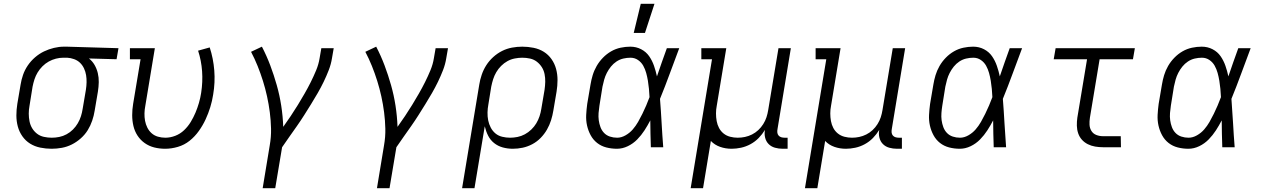

<svg xmlns="http://www.w3.org/2000/svg" viewBox="-20 -773 6640 1008"><path d="M251 8Q221 8 191.5 2Q162 -4 138 -19Q114 -34 97.5 -57.5Q81 -81 73.5 -109Q66 -137 66 -167Q66 -197 71 -228L88 -328Q92 -354 101 -380Q110 -406 126 -429.5Q142 -453 164 -472Q186 -491 211 -503Q236 -515 263 -521.5Q290 -528 316 -528H331L602 -520L592 -462L447 -466Q465 -452 476.5 -432Q488 -412 493.5 -389Q499 -366 498.5 -341.5Q498 -317 494 -292L477 -192Q473 -166 464 -139.5Q455 -113 440.5 -89.5Q426 -66 404 -46.5Q382 -27 357 -14.5Q332 -2 305 3Q278 8 251 8ZM252 -50Q271 -50 291 -54Q311 -58 329.5 -68Q348 -78 363 -93Q378 -108 388.5 -126Q399 -144 405 -163Q411 -182 414 -202L431 -302Q434 -321 434.5 -340.5Q435 -360 432 -378.5Q429 -397 421 -414Q413 -431 400 -443.5Q387 -456 369 -462.5Q351 -469 333 -470H312Q293 -470 273.5 -465Q254 -460 236 -450Q218 -440 203 -425Q188 -410 177.5 -392.5Q167 -375 161 -356.5Q155 -338 151 -318L135 -218Q131 -197 131 -176.5Q131 -156 135 -136Q139 -116 149 -99.5Q159 -83 174.5 -71Q190 -59 210.5 -54.5Q231 -50 252 -50Z M847 8Q817 8 789.5 1Q762 -6 739.5 -22Q717 -38 702 -61Q687 -84 680.5 -111.5Q674 -139 674 -168.5Q674 -198 679 -228L718 -462H662V-520H793L743 -218Q739 -198 738.5 -178Q738 -158 741.5 -139Q745 -120 753.5 -103Q762 -86 776 -73.5Q790 -61 809 -55.5Q828 -50 848 -50Q874 -50 900 -60Q926 -70 946.5 -89.5Q967 -109 981.5 -133Q996 -157 1006.5 -182Q1017 -207 1024.5 -233Q1032 -259 1036 -285Q1045 -343 1041 -399Q1037 -455 1020 -507L1081 -524Q1100 -466 1105 -403Q1110 -340 1099 -276Q1094 -243 1084 -210.5Q1074 -178 1059.5 -146.5Q1045 -115 1024 -85.5Q1003 -56 975.5 -34Q948 -12 914 -2Q880 8 847 8Z M1359 215 1396 -9Q1404 -54 1403 -97.5Q1402 -141 1396.5 -183.5Q1391 -226 1382 -267Q1373 -308 1360.5 -348Q1348 -388 1332.5 -426.5Q1317 -465 1298 -501L1355 -528Q1380 -480 1399 -429.5Q1418 -379 1433 -326Q1448 -273 1456.5 -218Q1465 -163 1467 -107Q1487 -135 1506.5 -164Q1526 -193 1544 -222.5Q1562 -252 1579 -281.5Q1596 -311 1611.5 -342Q1627 -373 1640 -404.5Q1653 -436 1658 -468L1667 -520H1732L1723 -468Q1718 -436 1706 -405Q1694 -374 1679.5 -344Q1665 -314 1648 -284.5Q1631 -255 1613 -226Q1595 -197 1577 -168.5Q1559 -140 1539 -111.5Q1519 -83 1499.5 -55.5Q1480 -28 1461 0L1425 215Z M1959 215 1996 -9Q2004 -54 2003 -97.5Q2002 -141 1996.5 -183.5Q1991 -226 1982 -267Q1973 -308 1960.5 -348Q1948 -388 1932.5 -426.5Q1917 -465 1898 -501L1955 -528Q1980 -480 1999 -429.5Q2018 -379 2033 -326Q2048 -273 2056.5 -218Q2065 -163 2067 -107Q2087 -135 2106.5 -164Q2126 -193 2144 -222.5Q2162 -252 2179 -281.5Q2196 -311 2211.5 -342Q2227 -373 2240 -404.5Q2253 -436 2258 -468L2267 -520H2332L2323 -468Q2318 -436 2306 -405Q2294 -374 2279.5 -344Q2265 -314 2248 -284.5Q2231 -255 2213 -226Q2195 -197 2177 -168.5Q2159 -140 2139 -111.5Q2119 -83 2099.5 -55.5Q2080 -28 2061 0L2025 215Z M2406 215 2496 -328Q2500 -354 2509 -380.5Q2518 -407 2533 -430.5Q2548 -454 2569.5 -473.5Q2591 -493 2616 -505.5Q2641 -518 2668 -523Q2695 -528 2722 -528Q2752 -528 2781.5 -522Q2811 -516 2835 -501Q2859 -486 2875.5 -462.5Q2892 -439 2899.5 -411Q2907 -383 2907 -353Q2907 -323 2902 -292L2885 -192Q2881 -167 2873 -141.5Q2865 -116 2851.5 -92.5Q2838 -69 2818.5 -49Q2799 -29 2774.5 -16Q2750 -3 2724 2.5Q2698 8 2672 8Q2645 8 2619.5 1Q2594 -6 2574 -22Q2554 -38 2542.5 -61Q2531 -84 2525 -110L2471 215ZM2658 -50Q2677 -50 2697 -54Q2717 -58 2735.5 -68Q2754 -78 2769.5 -93Q2785 -108 2795.5 -125.5Q2806 -143 2812.5 -162.5Q2819 -182 2822 -202L2839 -302Q2842 -323 2842.5 -343.5Q2843 -364 2839 -384Q2835 -404 2824.5 -420.5Q2814 -437 2798.5 -449Q2783 -461 2763 -465.5Q2743 -470 2722 -470Q2703 -470 2682.5 -466Q2662 -462 2644 -452Q2626 -442 2611 -427Q2596 -412 2585.5 -394Q2575 -376 2569 -357Q2563 -338 2559 -318L2544 -225Q2540 -204 2539.5 -182.5Q2539 -161 2543 -141Q2547 -121 2556.5 -103Q2566 -85 2581 -72.5Q2596 -60 2616.5 -55Q2637 -50 2658 -50Z M3219 8Q3190 8 3163 1Q3136 -6 3115 -22.5Q3094 -39 3081 -63Q3068 -87 3062 -114Q3056 -141 3057.5 -170Q3059 -199 3063 -228L3080 -328Q3084 -353 3091.5 -378Q3099 -403 3112.5 -426.5Q3126 -450 3145.5 -470Q3165 -490 3188.5 -503.5Q3212 -517 3238 -522.5Q3264 -528 3289 -528Q3320 -528 3346 -514.5Q3372 -501 3388 -478Q3404 -455 3413.5 -427.5Q3423 -400 3429 -372Q3441 -409 3454.5 -446Q3468 -483 3481 -520H3546Q3521 -454 3496.5 -387Q3472 -320 3445 -254Q3450 -191 3453.5 -127Q3457 -63 3462 0H3397Q3396 -35 3395 -70Q3394 -105 3394 -141Q3380 -114 3363.5 -88.5Q3347 -63 3325.5 -41Q3304 -19 3276 -5.5Q3248 8 3219 8ZM3220 -50Q3242 -50 3264 -62.5Q3286 -75 3302 -93.5Q3318 -112 3330 -133Q3342 -154 3352.5 -175.5Q3363 -197 3372.5 -219Q3382 -241 3390 -263Q3389 -285 3387 -306.5Q3385 -328 3381.5 -349Q3378 -370 3372.5 -390Q3367 -410 3357 -428Q3347 -446 3329.5 -458Q3312 -470 3290 -470Q3271 -470 3252 -465.5Q3233 -461 3216.5 -450Q3200 -439 3187.5 -423.5Q3175 -408 3166 -390.5Q3157 -373 3152 -355Q3147 -337 3143 -318L3127 -218Q3124 -199 3122.5 -179.5Q3121 -160 3123.5 -141.5Q3126 -123 3132.5 -105.5Q3139 -88 3151.5 -75Q3164 -62 3182 -56Q3200 -50 3220 -50ZM3307 -600 3344 -753H3416L3366 -600Z M3606 215 3718 -462H3662V-520H3793L3743 -218Q3739 -198 3739 -177.5Q3739 -157 3742.5 -137.5Q3746 -118 3755 -101Q3764 -84 3779 -72Q3794 -60 3813.5 -55Q3833 -50 3853 -50Q3872 -50 3891 -54Q3910 -58 3928 -67Q3946 -76 3961 -90Q3976 -104 3987 -121.5Q3998 -139 4004 -157.5Q4010 -176 4013 -195L4067 -520H4132L4062 -96Q4060 -86 4061 -77Q4062 -68 4067.5 -61.5Q4073 -55 4081.5 -52.5Q4090 -50 4099 -50H4115V8H4089Q4068 8 4048.5 2.5Q4029 -3 4015.5 -16.5Q4002 -30 3997 -50Q3992 -70 3996 -91Q3982 -68 3963 -48.5Q3944 -29 3920 -16Q3896 -3 3870.5 2.5Q3845 8 3821 8Q3789 8 3760.5 -2Q3732 -12 3712 -33L3671 215Z M4206 215 4318 -462H4262V-520H4393L4343 -218Q4339 -198 4339 -177.5Q4339 -157 4342.5 -137.5Q4346 -118 4355 -101Q4364 -84 4379 -72Q4394 -60 4413.5 -55Q4433 -50 4453 -50Q4472 -50 4491 -54Q4510 -58 4528 -67Q4546 -76 4561 -90Q4576 -104 4587 -121.5Q4598 -139 4604 -157.5Q4610 -176 4613 -195L4667 -520H4732L4662 -96Q4660 -86 4661 -77Q4662 -68 4667.5 -61.5Q4673 -55 4681.5 -52.5Q4690 -50 4699 -50H4715V8H4689Q4668 8 4648.5 2.5Q4629 -3 4615.5 -16.5Q4602 -30 4597 -50Q4592 -70 4596 -91Q4582 -68 4563 -48.5Q4544 -29 4520 -16Q4496 -3 4470.5 2.5Q4445 8 4421 8Q4389 8 4360.5 -2Q4332 -12 4312 -33L4271 215Z M5019 8Q4990 8 4963 1Q4936 -6 4915 -22.5Q4894 -39 4881 -63Q4868 -87 4862 -114Q4856 -141 4857.5 -170Q4859 -199 4863 -228L4880 -328Q4884 -353 4891.5 -378Q4899 -403 4912.5 -426.5Q4926 -450 4945.5 -470Q4965 -490 4988.5 -503.5Q5012 -517 5038 -522.5Q5064 -528 5089 -528Q5120 -528 5146 -514.5Q5172 -501 5188 -478Q5204 -455 5213.5 -427.5Q5223 -400 5229 -372Q5241 -409 5254.5 -446Q5268 -483 5281 -520H5346Q5321 -454 5296.5 -387Q5272 -320 5245 -254Q5250 -191 5253.5 -127Q5257 -63 5262 0H5197Q5196 -35 5195 -70Q5194 -105 5194 -141Q5180 -114 5163.5 -88.5Q5147 -63 5125.5 -41Q5104 -19 5076 -5.5Q5048 8 5019 8ZM5020 -50Q5042 -50 5064 -62.5Q5086 -75 5102 -93.5Q5118 -112 5130 -133Q5142 -154 5152.5 -175.5Q5163 -197 5172.5 -219Q5182 -241 5190 -263Q5189 -285 5187 -306.5Q5185 -328 5181.5 -349Q5178 -370 5172.5 -390Q5167 -410 5157 -428Q5147 -446 5129.5 -458Q5112 -470 5090 -470Q5071 -470 5052 -465.5Q5033 -461 5016.5 -450Q5000 -439 4987.5 -423.5Q4975 -408 4966 -390.5Q4957 -373 4952 -355Q4947 -337 4943 -318L4927 -218Q4924 -199 4922.5 -179.5Q4921 -160 4923.5 -141.5Q4926 -123 4932.5 -105.5Q4939 -88 4951.5 -75Q4964 -62 4982 -56Q5000 -50 5020 -50Z M5771 0Q5750 0 5729.5 -3.5Q5709 -7 5691 -16Q5673 -25 5660 -39.5Q5647 -54 5640.5 -73Q5634 -92 5633.5 -113Q5633 -134 5636 -155L5687 -462H5512L5522 -520H5938L5928 -462H5753L5702 -155Q5699 -136 5700 -118Q5701 -100 5710 -85.5Q5719 -71 5735.5 -64.5Q5752 -58 5770 -58H5864L5865 0Z M6219 8Q6190 8 6163 1Q6136 -6 6115 -22.5Q6094 -39 6081 -63Q6068 -87 6062 -114Q6056 -141 6057.5 -170Q6059 -199 6063 -228L6080 -328Q6084 -353 6091.5 -378Q6099 -403 6112.5 -426.5Q6126 -450 6145.5 -470Q6165 -490 6188.5 -503.5Q6212 -517 6238 -522.5Q6264 -528 6289 -528Q6320 -528 6346 -514.5Q6372 -501 6388 -478Q6404 -455 6413.5 -427.5Q6423 -400 6429 -372Q6441 -409 6454.5 -446Q6468 -483 6481 -520H6546Q6521 -454 6496.5 -387Q6472 -320 6445 -254Q6450 -191 6453.5 -127Q6457 -63 6462 0H6397Q6396 -35 6395 -70Q6394 -105 6394 -141Q6380 -114 6363.5 -88.5Q6347 -63 6325.5 -41Q6304 -19 6276 -5.5Q6248 8 6219 8ZM6220 -50Q6242 -50 6264 -62.5Q6286 -75 6302 -93.5Q6318 -112 6330 -133Q6342 -154 6352.5 -175.5Q6363 -197 6372.5 -219Q6382 -241 6390 -263Q6389 -285 6387 -306.5Q6385 -328 6381.5 -349Q6378 -370 6372.5 -390Q6367 -410 6357 -428Q6347 -446 6329.5 -458Q6312 -470 6290 -470Q6271 -470 6252 -465.5Q6233 -461 6216.5 -450Q6200 -439 6187.5 -423.5Q6175 -408 6166 -390.5Q6157 -373 6152 -355Q6147 -337 6143 -318L6127 -218Q6124 -199 6122.5 -179.5Q6121 -160 6123.5 -141.5Q6126 -123 6132.5 -105.5Q6139 -88 6151.5 -75Q6164 -62 6182 -56Q6200 -50 6220 -50Z"/></svg>

Font: Iosevka Etoile Light
Style: Italic
Weight: 300
Italic angle: -9°
Designer: Belleve Invis
Foundry: Belleve Invis
Version: Version 22.1.2; ttfautohint (v1.8.4)